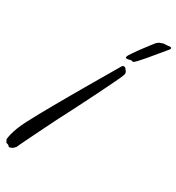

<svg xmlns="http://www.w3.org/2000/svg" viewBox="-258 -1009 1052 1147"><g transform="rotate(20 268.0 -435.5)"><path d="M426.8 -655.8Q428.7 -652.8 429.9 -649.9Q431.2 -647 431.2 -643.1Q431.2 -637.7 429.7 -632.8Q428.2 -627.9 425.8 -625Q423.3 -620.1 412.6 -604.2Q401.9 -588.4 384.8 -564.9Q367.7 -541.5 346.4 -512.2Q325.2 -482.9 302 -451.7Q278.8 -420.4 255.6 -389.4Q232.4 -358.4 211.7 -330.8Q190.9 -303.2 174.3 -281.5Q157.7 -259.8 147.9 -247.1Q135.3 -230 117.7 -206.3Q100.1 -182.6 81.1 -156.7Q62 -130.9 43.5 -105.2Q24.9 -79.6 9.8 -58.8Q-5.4 -38.1 -15.1 -24.4Q-24.9 -10.7 -25.9 -8.8Q-28.8 -3.4 -30.8 -1.7Q-32.7 0 -35.2 0H-36.1Q-36.6 2.4 -40.3 4.9Q-43.9 7.3 -48.8 9.3Q-53.7 11.2 -59.1 12.2Q-64.5 13.2 -67.9 13.2Q-71.8 13.2 -73.5 11.5Q-75.2 9.8 -76.4 7.3Q-77.6 4.9 -78.9 2.9Q-80.1 1 -83 0Q-87.4 -2.4 -92.3 -4.9Q-97.2 -7.3 -97.2 -11.2V-14.2Q-97.2 -18.1 -99.1 -20Q-101.1 -22 -101.1 -25.9Q-100.6 -28.8 -97.4 -39.1Q-94.2 -49.3 -85.9 -67.1Q-77.6 -85 -62.7 -110.1Q-47.9 -135.3 -22.9 -167Q-1.5 -194.8 27.6 -231Q56.6 -267.1 89.8 -307.4Q123 -347.7 158.2 -389.6Q193.4 -431.6 227.1 -471.7Q260.7 -511.7 291 -547.1Q321.3 -582.5 344.2 -609.6Q367.2 -636.7 381.3 -653.3Q395.5 -669.9 397 -671.9Q400.9 -675.8 407.2 -675.8Q413.1 -675.8 418 -670.9Q420.4 -668.5 421.4 -667.2Q422.4 -666 422.9 -664.6Q423.3 -663.1 423.8 -661.1Q424.3 -659.2 426.8 -655.8ZM627.9 -860.4Q603 -839.8 574.7 -815.4Q546.4 -791 520.8 -769.5Q495.1 -748 475.8 -733.6Q456.5 -719.2 449.7 -719.2Q445.8 -719.2 445.6 -720.7Q445.3 -722.2 443.8 -723.1Q441.4 -723.1 437.3 -723.6Q433.1 -724.1 431.6 -724.1Q428.7 -724.1 425.3 -723.6Q421.9 -723.1 418.9 -723.1Q412.1 -723.1 407 -724.4Q401.9 -725.6 401.9 -730Q401.9 -731.9 402.8 -734.4Q403.8 -738.3 411.6 -747.3Q419.4 -756.3 431.2 -768.3Q442.9 -780.3 457.5 -794.2Q472.2 -808.1 486.8 -821.8Q501.5 -835.4 514.9 -847.7Q528.3 -859.9 538.6 -869.1Q543.9 -872.1 550.5 -876.2Q557.1 -880.4 562 -880.4Q563 -880.4 565.9 -880.9Q568.8 -881.3 572.3 -882.1Q575.7 -882.8 579.1 -883.5Q582.5 -884.3 584 -884.3Q584.5 -884.3 590.1 -883.5Q595.7 -882.8 602.3 -882.1Q608.9 -881.3 614.3 -880.9Q619.6 -880.4 620.6 -880.4Q621.1 -880.4 623.5 -880.4Q626 -880.4 628.9 -879.6Q631.8 -878.9 634.3 -877.4Q636.7 -876 636.7 -873Q636.7 -870.6 635 -867.7Q633.3 -864.7 627.9 -860.4Z"/></g></svg>

Font: Oregano
Style: Italic
Weight: 400
Italic angle: -12°
Designer: Astigmatic (AOETI)
Foundry: Astigmatic (AOETI)
Version: Version 1.000